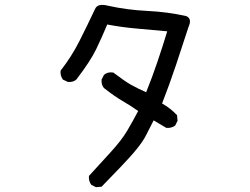

<svg xmlns="http://www.w3.org/2000/svg" viewBox="-20 -733 1040 800"><path d="M379.9 46.9 360.4 37.1Q348.6 21.5 350.6 0Q391.6 -44.9 439.5 -97.2Q487.3 -149.4 510.7 -189.5Q534.2 -229.5 555.7 -270.5Q522.5 -293.9 490.2 -312.5Q458 -331.1 413.1 -366.2Q401.4 -379.9 403.3 -401.4L413.1 -420.9Q428.7 -434.6 452.1 -430.7Q501 -393.6 527.3 -378.9Q553.7 -364.3 588.9 -348.6Q614.3 -411.1 635.7 -474.6Q657.2 -538.1 676.8 -602.5Q614.3 -608.4 551.8 -613.8Q489.3 -619.1 426.8 -630.9Q405.3 -579.1 380.9 -528.3Q356.4 -477.5 297.9 -401.4Q284.2 -389.6 262.7 -391.6L242.2 -401.4Q230.5 -417 232.4 -438.5Q278.3 -497.1 311.5 -563Q344.7 -628.9 376 -695.3Q386.7 -720.7 430.7 -709Q510.7 -691.4 593.8 -687.5Q676.8 -683.6 755.9 -666Q781.2 -655.3 765.6 -621.1Q739.3 -540 712.9 -460.9Q686.5 -381.8 655.3 -301.8Q690.4 -282.2 717.8 -252.9L719.7 -229.5L710 -210Q694.3 -198.2 672.9 -200.2L620.1 -231.4Q604.5 -202.1 589.8 -171.9Q575.2 -141.6 539.1 -99.1Q502.9 -56.6 403.3 44.9Z"/></svg>

Font: JasonHandwriting2
Style: Regular
Weight: 400
Version: Version 1.05.10